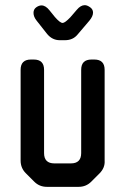

<svg xmlns="http://www.w3.org/2000/svg" viewBox="-20 -716 486 745"><path d="M113 -11Q133 9 162 9H285Q314 9 334 -11L366 -43Q388 -65 386 -93V-445Q386 -485 346 -485H335Q295 -485 295 -445V-122Q295 -82 255 -82H191Q151 -82 151 -122V-445Q151 -485 111 -485H100Q60 -485 60 -445V-93Q60 -64 80 -44ZM163 -584Q183 -560 212 -560H232Q263 -560 281 -582L327 -636Q341 -653 341 -667Q341 -680 329.5 -688Q318 -696 309 -696Q293 -696 278 -678L253 -649Q232 -627 223 -627Q213 -627 193 -650L172 -676Q157 -695 141 -695Q131 -695 120.5 -687.5Q110 -680 110 -666Q110 -651 122 -636Z"/></svg>

Font: WDXL Lubrifont SC
Style: Regular
Weight: 400
Designer: [WDXL Lubrifont] Copyright 2020-2022 (c) NightFurySL2001, Skr-ZERO; [ZCOOL QingKe HuangYou] Copyright 2018-2022 (c) The 
Version: Version 2.001;hotconv 1.1.1;makeotfexe 2.6.0